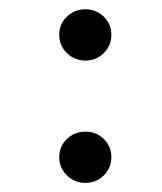

<svg xmlns="http://www.w3.org/2000/svg" viewBox="-20 -426 354 420"><path d="M109.6 -350Q109.6 -326.4 126.4 -309.9Q143.3 -293.5 166.9 -293.5Q190.4 -293.5 207 -309.8Q223.6 -326.2 223.6 -349.9Q223.6 -373.5 207 -389.6Q190.4 -405.7 166.9 -405.7Q143.3 -405.7 126.4 -389.7Q109.6 -373.6 109.6 -350ZM109.6 -82.4Q109.6 -58.8 126.4 -42.3Q143.3 -25.9 166.9 -25.9Q190.4 -25.9 207 -42.3Q223.6 -58.7 223.6 -82.3Q223.6 -105.9 207 -122Q190.4 -138.1 166.9 -138.1Q143.3 -138.1 126.4 -122.1Q109.6 -106 109.6 -82.4Z"/></svg>

Font: Estedad-VF-FD Black
Style: Regular
Weight: 900
Designer: Amin Abedi
Version: Version 4.000